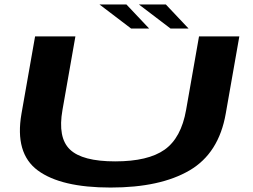

<svg xmlns="http://www.w3.org/2000/svg" viewBox="-20 -838 1138 862"><path d="M476.5 4Q253.5 4 149.5 -73Q45.5 -150 76.5 -328L137.5 -674.5H318.5L260.5 -344.5Q238.5 -220 294 -166.8Q349.5 -113.5 497 -113.5Q645 -113.5 719.2 -166.2Q793.5 -219 815.5 -344.5L873.5 -674.5H1054.5L993.5 -328Q962.5 -150 831 -73Q699.5 4 476.5 4ZM745.5 -710 603.5 -818H724.5L826.5 -710ZM568.5 -710 426.5 -818H547.5L649.5 -710Z"/></svg>

Font: Anybody UltraExpanded SemiBold
Style: Italic
Weight: 600
Width: 9
Italic angle: -10°
Designer: Tyler Finck
Foundry: Etcetera Type Company
Version: Version 1.010; ttfautohint (v1.8.3) -l 8 -r 50 -G 200 -x 14 